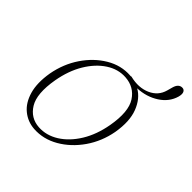

<svg xmlns="http://www.w3.org/2000/svg" viewBox="-160 -709 844 844"><g transform="rotate(45 262.0 -287.5)"><path d="M304.5 -457Q306.5 -457 308 -456.5Q310.5 -458 313 -457.5Q368.5 -444 411.5 -463Q454.5 -482 466.5 -526L473.5 -551.5Q482 -581.5 504.5 -581.5Q516 -581.5 521 -571.5Q526 -561.5 521 -542.5Q508 -497 465 -469.2Q422 -441.5 366.5 -439Q407 -416 427 -364.5Q447 -313 434 -236Q421 -165 381.8 -108.5Q342.5 -52 287.5 -20.2Q232.5 11.5 172.5 7.5Q130 4.5 97.8 -21.8Q65.5 -48 51.5 -96.5Q37.5 -145 49 -213.5Q62 -284.5 100.2 -341Q138.5 -397.5 192 -429.2Q245.5 -461 304.5 -457ZM182 -12.5Q230.5 -9.5 275 -37.5Q319.5 -65.5 351.8 -118Q384 -170.5 396.5 -241Q414 -339.5 383.5 -386.5Q353 -433.5 295 -437Q248 -440 205 -412Q162 -384 130.5 -331.8Q99 -279.5 86.5 -208.5Q69.5 -110.5 98.5 -63.2Q127.5 -16 182 -12.5Z"/></g></svg>

Font: Fraunces 9pt Thin
Style: Italic
Weight: 100
Italic angle: -16°
Version: Version 1.000;[b76b70a41]